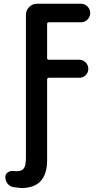

<svg xmlns="http://www.w3.org/2000/svg" viewBox="-20 -750 540 1001"><path d="M49.8 225.6Q31.2 222.7 19.5 207.5Q7.8 192.4 7.8 171.9Q7.8 157.2 21 148.4Q34.2 139.6 49.8 141.6Q55.7 142.6 66.4 142.6Q93.8 142.6 104.5 127.4Q115.2 112.3 115.2 71.3V-672.9Q115.2 -696.3 132.3 -713.4Q149.4 -730.5 171.9 -730.5H402.3Q421.9 -730.5 436 -716.3Q450.2 -702.1 450.2 -682.1Q450.2 -662.1 436 -647.9Q421.9 -633.8 402.3 -633.8H235.4Q226.6 -633.8 225.6 -626V-446.3Q225.6 -438.5 235.4 -438.5H393.6Q412.1 -438.5 426.3 -424.8Q440.4 -411.1 440.4 -390.6Q440.4 -372.1 427.2 -358.4Q414.1 -344.7 393.6 -344.7H235.4Q226.6 -344.7 225.6 -335.9V85.9Q225.6 229.5 91.8 230.5Q78.1 229.5 49.8 225.6Z"/></svg>

Font: Rounded Mgen+ 2m medium
Style: Regular
Weight: 500
Designer: [Source Han Sans]
Ryoko NISHIZUKA  (kana & ideographs); Paul D. Hunt (Latin, Greek & Cyrillic); Wenlong ZHANG  (bopomofo
Version: Version 1.059.20150602